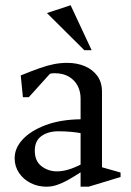

<svg xmlns="http://www.w3.org/2000/svg" viewBox="-20 -702 499 734"><path d="M157.3 11.7Q124.8 11.7 97.1 -2.3Q69.4 -16.3 52.7 -41Q36 -65.7 36 -97.1Q36 -136 66.8 -169.1Q97.6 -202.3 154.4 -223.7Q211.2 -245 288.1 -246V-326Q288.1 -351.3 277.4 -372.8Q266.8 -394.3 244.6 -408.2Q222.4 -422.1 187.7 -422.1Q185.4 -422.1 179.5 -421.6Q173.6 -421.1 171.1 -420.1L90 -330.3H67.6L59.3 -413.6Q101.4 -430.8 131.8 -441.5Q162.2 -452.2 187.2 -457Q212.1 -461.7 236.7 -461.7Q274.3 -461.7 304.4 -448.9Q334.4 -436.2 352.2 -411.7Q369.9 -387.3 369.9 -351.3V-62.6L440.9 -42.4V-25.4L319.1 11.7H288.1V-43.3Q263.2 -27 241 -14.5Q218.8 -2.1 198.7 4.8Q178.5 11.7 157.3 11.7ZM197.7 -46.9Q217.2 -46.9 239 -53Q260.7 -59 288.1 -72.8V-193.1Q274.7 -195.7 252.4 -197.9Q230.1 -200.1 203.6 -200.1Q163.7 -200.1 138.4 -181.8Q113 -163.6 113 -126Q113 -86 138.9 -66.4Q164.7 -46.9 197.7 -46.9ZM302.4 -510.1 159.5 -652.1 250 -682 330.3 -510.1Z"/></svg>

Font: Ancizar Serif Light
Style: Regular
Weight: 300
Designer: Cesar Puertas, Viviana Monsalve, Julian Moncada, Julian Prieto, Jose Castro, Felipe Aragon, Mariel Hernandez, Sara Alarc
Version: Version 8.100